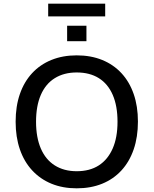

<svg xmlns="http://www.w3.org/2000/svg" viewBox="-20 -1015 835 1044"><path d="M397 9Q321 9 260 -16Q199 -41 155 -88.5Q111 -136 88 -203Q65 -270 65 -353Q65 -437 88 -503.5Q111 -570 154.5 -617Q198 -664 259.5 -689Q321 -714 397 -714Q474 -714 535.5 -689Q597 -664 640.5 -617Q684 -570 707 -503.5Q730 -437 730 -354Q730 -270 707 -203Q684 -136 640.5 -88.5Q597 -41 535.5 -16Q474 9 397 9ZM397 -84Q468 -84 517 -115.5Q566 -147 592.5 -207Q619 -267 619 -353Q619 -439 593 -499Q567 -559 517.5 -590Q468 -621 397 -621Q328 -621 278 -590Q228 -559 202 -499Q176 -439 176 -353Q176 -268 202 -207.5Q228 -147 278 -115.5Q328 -84 397 -84ZM242 -926V-995H552V-926ZM345 -791V-875H450V-791Z"/></svg>

Font: NunitoSans_10ptSemiBold
Style: Regular
Weight: 600
Designer: Vernon Adams
Foundry: Vernon Adams
Version: Version 3.101;gftools[0.9.27]